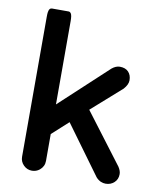

<svg xmlns="http://www.w3.org/2000/svg" viewBox="-82 -778 697 857"><g transform="rotate(10 266.0 -349.5)"><path d="M67.4 -39.1V-672.9Q67.4 -688 68.6 -694.6Q69.8 -701.2 71 -704.3Q72.3 -707.5 75.4 -710.7Q78.6 -713.9 84 -713.9H159.2Q166 -713.9 170.4 -707Q175.8 -699.2 175.8 -672.9V-295.4L392.1 -496.1Q410.2 -510.7 427.7 -510.7Q453.1 -510.7 466.8 -496.3Q480.5 -481.9 480.5 -458Q480.5 -439 461.4 -417.5L326.2 -297.9L498.5 -70.3Q509.8 -53.2 509.8 -38.1Q509.8 -14.6 493.9 0Q478 14.6 455.1 14.6Q443.4 14.6 432.6 9.8Q418.9 2.9 410.6 -7.3L249.5 -228L175.8 -161.1V-39.1Q175.8 -14.2 155.8 2.4Q140.6 14.6 121.1 14.6Q99.1 14.6 83.3 -1.2Q67.4 -17.1 67.4 -39.1Z"/></g></svg>

Font: YuPearl-SemiBold
Style: SemiBold
Weight: 600
Designer: Max Yao
Foundry: Max-Everyday
Version: Version 1.011; ttfautohint (v1.8.3)